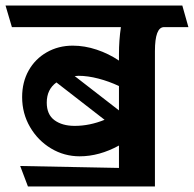

<svg xmlns="http://www.w3.org/2000/svg" viewBox="-40 -600 701 694"><path d="M553 -502Q520 -502 520 -415V74H61L33 0L390 7V-74Q319 -35 248 -35Q192 -35 144.5 -63.5Q97 -92 68.5 -141Q40 -190 40 -249Q40 -303 63.5 -345Q87 -387 129 -411Q171 -435 223 -435Q266 -435 309.5 -420.5Q353 -406 390 -381V-404Q390 -455 397 -502H3L-20 -580H619L641 -502ZM244 -326 230 -325 390 -201V-289Q354 -306 315.5 -316Q277 -326 244 -326ZM338 -167 164 -302Q129 -277 129 -229Q129 -186 157 -165.5Q185 -145 230 -145Q284 -145 338 -167Z"/></svg>

Font: Sumana
Style: Bold
Weight: 700
Designer: Cyreal, Alexei Vanyashin (Devanagari), Olga Karpushina (Latin)
Foundry: Cyreal
Version: Version 1.015;PS 001.015;hotconv 1.0.70;makeotf.lib2.5.58329